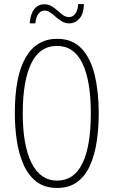

<svg xmlns="http://www.w3.org/2000/svg" viewBox="-20 -915 559 945"><path d="M466 -358Q466 -285 456 -218.5Q446 -152 423 -100.5Q400 -49 360.5 -19.5Q321 10 261 10Q200 10 160 -20.5Q120 -51 96.5 -103.5Q73 -156 63 -221.5Q53 -287 53 -358Q53 -541 106.5 -632.5Q160 -724 261 -724Q336 -724 381 -676.5Q426 -629 446 -546Q466 -463 466 -358ZM92 -358Q92 -199 135.5 -112.5Q179 -26 261 -26Q344 -26 385.5 -110.5Q427 -195 427 -358Q427 -518 385.5 -603.5Q344 -689 261 -689Q175 -689 133.5 -602.5Q92 -516 92 -358ZM126 -800Q130 -847 149 -870.5Q168 -894 198 -894Q218 -894 234 -884.5Q250 -875 263.5 -862.5Q277 -850 290.5 -840.5Q304 -831 320 -831Q339 -831 351 -848Q363 -865 365 -895H393Q392 -847 371 -823.5Q350 -800 321 -800Q301 -800 285 -809.5Q269 -819 255 -831.5Q241 -844 227.5 -853.5Q214 -863 199 -863Q182 -863 169.5 -847.5Q157 -832 154 -800Z"/></svg>

Font: Noto Sans Khmer UI ExtraCondensed ExtraLight
Style: Regular
Weight: 200
Width: 2
Designer: Danh Hong and the Monotype Design Team
Foundry: Monotype Imaging Inc.
Version: Version 2.002; ttfautohint (v1.8.4.7-5d5b)